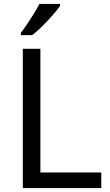

<svg xmlns="http://www.w3.org/2000/svg" viewBox="-20 -964 564 984"><path d="M97 0V-714H187V-80H499V0ZM288 -934Q276 -916 251 -887.5Q226 -859 197.5 -830.5Q169 -802 145 -784H87V-796Q102 -815 119.5 -841Q137 -867 154 -894.5Q171 -922 182 -944H288Z"/></svg>

Font: Noto Sans Phoenician
Style: Regular
Weight: 400
Designer: Monotype Design Team
Foundry: Monotype Imaging Inc.
Version: Version 2.001; ttfautohint (v1.8.4.7-5d5b)